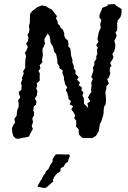

<svg xmlns="http://www.w3.org/2000/svg" viewBox="-20 -696 642 964"><path d="M94 -4 71 1 59 -1 48 -11 42 -29 40 -53 48 -70 56 -80 52 -99 64 -116V-123L67 -145L73 -157L74 -175L71 -193L82 -207L76 -222L74 -234L87 -245L89 -266L85 -278L92 -298L90 -304L99 -327L96 -338L107 -355L106 -372L108 -400L111 -414L105 -431L112 -441L120 -461L111 -477L120 -490L123 -506L118 -523L125 -532L128 -547L125 -565L130 -583V-596L131 -626L140 -639L153 -649L167 -660L190 -669L213 -664L222 -657L238 -649L242 -646L266 -615L261 -603L269 -591L270 -578L281 -566L285 -556L296 -547L303 -527L302 -519L308 -503L321 -493L324 -472L322 -465L333 -452L335 -437L337 -417L344 -395L343 -383L350 -367L351 -351L359 -342V-325L375 -309L367 -296L382 -280L375 -269L391 -257L389 -242L399 -233L394 -215L401 -203L402 -175L423 -154L419 -178L433 -187L422 -207L431 -225L439 -233L437 -247L440 -268L438 -280L446 -300L438 -309L444 -325L449 -342L446 -356L454 -371L453 -385L464 -401L463 -413L469 -427L466 -444L471 -456L463 -469L474 -487L469 -502L472 -514L475 -532L486 -558L483 -575L489 -595L479 -608L480 -622L494 -657L520 -667L521 -673L554 -676L566 -666L590 -651V-625L584 -609L572 -595L568 -579L569 -546L560 -532L566 -517L554 -490L559 -473L558 -455L553 -439L544 -424L550 -410L543 -394L533 -381L540 -364L532 -358L531 -338L534 -328L527 -307L518 -299L527 -277L514 -263V-251L509 -233L512 -204V-188L510 -171L504 -163L501 -148L500 -127L497 -112L494 -105L488 -84L482 -76L476 -38L462 -14L442 -2L434 -3H394L376 -21L375 -47L361 -61L363 -74V-90L352 -103L358 -116L348 -134L338 -147L347 -162L330 -172L336 -189L325 -197L323 -210L317 -231L310 -243L318 -259L308 -270L301 -299V-310L293 -328L295 -342L278 -354V-363L268 -379V-395L262 -424L252 -437L250 -446L246 -462L234 -481L232 -500L229 -513L220 -528L204 -502L203 -490L206 -477L193 -448L194 -433L195 -416L191 -395L193 -383L179 -369L183 -353L173 -339L180 -328L179 -307L180 -292L164 -277L167 -267L162 -251L168 -238L165 -217L155 -200L163 -188L161 -170L150 -162L147 -142L151 -132V-117L142 -101L146 -84L139 -63L145 -49L130 -21L126 -11L117 -8ZM212 246 201 248 168 241 173 230 179 220 185 209 189 205 197 187 207 175 210 165 224 151 230 138 233 131 244 116V103L251 92L260 79H291L306 80L326 79L331 86L329 92L324 104L321 116L310 123L299 141L285 148L283 164L267 175L254 189L245 208L248 215L237 224L227 233Z"/></svg>

Font: Winky Rough Light
Style: Italic
Weight: 300
Italic angle: -8.97852°
Designer: Simon Atzbach
Foundry: typofactur
Version: Version 1.206; ttfautohint (v1.8.4.7-5d5b)